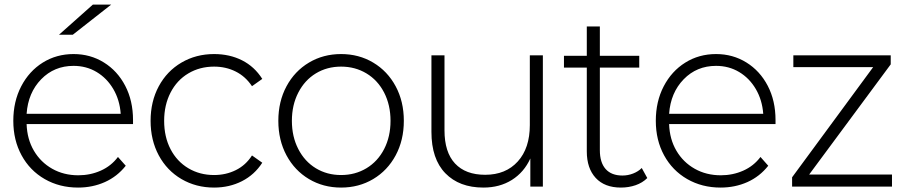

<svg xmlns="http://www.w3.org/2000/svg" viewBox="-20 -826 4002 850"><path d="M241.1 -672.2 391.1 -805.6H472.2L302.2 -672.2ZM568.9 -276.7H97.8Q100 -210 130 -158.9Q160 -107.8 211.1 -78.9Q262.2 -50 326.7 -50Q380 -50 426.1 -70.6Q472.2 -91.1 502.2 -131.1L536.7 -92.2Q498.9 -44.4 444.4 -20Q390 4.4 325.6 4.4Q243.3 4.4 177.8 -33.3Q112.2 -71.1 75.6 -138.3Q38.9 -205.6 38.9 -291.1Q38.9 -376.7 73.9 -443.9Q108.9 -511.1 169.4 -548.9Q230 -586.7 305.6 -586.7Q380 -586.7 440 -549.4Q500 -512.2 534.4 -446.1Q568.9 -380 568.9 -294.4ZM97.8 -322.2H514.4Q510 -383.3 481.7 -431.7Q453.3 -480 407.8 -507.2Q362.2 -534.4 305.6 -534.4Q220 -534.4 162.2 -475Q104.4 -415.6 97.8 -322.2Z M646.7 -291.1Q646.7 -376.7 682.8 -443.9Q718.9 -511.1 783.3 -548.9Q847.8 -586.7 927.8 -586.7Q996.7 -586.7 1051.7 -558.9Q1106.7 -531.1 1141.1 -476.7L1095.6 -444.4Q1066.7 -487.8 1023.3 -509.4Q980 -531.1 927.8 -531.1Q864.4 -531.1 813.9 -501.1Q763.3 -471.1 735 -416.1Q706.7 -361.1 706.7 -291.1Q706.7 -220 735 -165.6Q763.3 -111.1 813.9 -81.1Q864.4 -51.1 927.8 -51.1Q980 -51.1 1023.9 -72.8Q1067.8 -94.4 1095.6 -137.8L1141.1 -105.6Q1106.7 -52.2 1051.1 -23.9Q995.6 4.4 927.8 4.4Q847.8 4.4 783.3 -33.3Q718.9 -71.1 682.8 -138.3Q646.7 -205.6 646.7 -291.1Z M1212.2 -291.1Q1212.2 -376.7 1248.3 -443.9Q1284.4 -511.1 1347.8 -548.9Q1411.1 -586.7 1490 -586.7Q1568.9 -586.7 1632.2 -548.9Q1695.6 -511.1 1731.7 -443.9Q1767.8 -376.7 1767.8 -291.1Q1767.8 -205.6 1731.7 -138.3Q1695.6 -71.1 1632.2 -33.3Q1568.9 4.4 1490 4.4Q1411.1 4.4 1347.8 -33.3Q1284.4 -71.1 1248.3 -138.3Q1212.2 -205.6 1212.2 -291.1ZM1708.9 -291.1Q1708.9 -361.1 1680.6 -416.1Q1652.2 -471.1 1602.2 -501.1Q1552.2 -531.1 1490 -531.1Q1427.8 -531.1 1378.3 -501.1Q1328.9 -471.1 1300.6 -416.1Q1272.2 -361.1 1272.2 -291.1Q1272.2 -221.1 1300.6 -166.1Q1328.9 -111.1 1378.3 -81.1Q1427.8 -51.1 1490 -51.1Q1552.2 -51.1 1602.2 -81.1Q1652.2 -111.1 1680.6 -166.1Q1708.9 -221.1 1708.9 -291.1Z M2383.3 0H2327.8V-124.4Q2300 -63.3 2246.1 -29.4Q2192.2 4.4 2120 4.4Q2013.3 4.4 1951.7 -58.9Q1890 -122.2 1890 -242.2V-581.1H1947.8V-248.9Q1947.8 -152.2 1994.4 -102.2Q2041.1 -52.2 2127.8 -52.2Q2218.9 -52.2 2272.2 -111.1Q2325.6 -170 2325.6 -272.2V-581.1H2383.3Z M2728.9 4.4Q2656.7 4.4 2617.2 -38.3Q2577.8 -81.1 2577.8 -155.6V-526.7H2476.7V-578.9H2577.8V-708.9H2635.6V-578.9H2810V-526.7H2635.6V-161.1Q2635.6 -106.7 2661.1 -77.8Q2686.7 -48.9 2735.6 -48.9Q2760 -48.9 2782.8 -57.8Q2805.6 -66.7 2821.1 -82.2L2845.6 -37.8Q2824.4 -16.7 2793.9 -6.1Q2763.3 4.4 2728.9 4.4Z M3413.3 -276.7H2942.2Q2944.4 -210 2974.4 -158.9Q3004.4 -107.8 3055.6 -78.9Q3106.7 -50 3171.1 -50Q3224.4 -50 3270.6 -70.6Q3316.7 -91.1 3346.7 -131.1L3381.1 -92.2Q3343.3 -44.4 3288.9 -20Q3234.4 4.4 3170 4.4Q3087.8 4.4 3022.2 -33.3Q2956.7 -71.1 2920 -138.3Q2883.3 -205.6 2883.3 -291.1Q2883.3 -376.7 2918.3 -443.9Q2953.3 -511.1 3013.9 -548.9Q3074.4 -586.7 3150 -586.7Q3224.4 -586.7 3284.4 -549.4Q3344.4 -512.2 3378.9 -446.1Q3413.3 -380 3413.3 -294.4ZM2942.2 -322.2H3358.9Q3354.4 -383.3 3326.1 -431.7Q3297.8 -480 3252.2 -507.2Q3206.7 -534.4 3150 -534.4Q3064.4 -534.4 3006.7 -475Q2948.9 -415.6 2942.2 -322.2Z M3928.9 0H3486.7V-41.1L3845.6 -528.9H3492.2V-581.1H3923.3V-541.1L3562.2 -53.3H3928.9Z"/></svg>

Font: Paperlogy 3 Light
Style: Regular
Weight: 300
Designer: redesigned by Lee Juim, glyphs from Gmarket Sans & Montserrat
Foundry: PT&
Version: Version 1.001